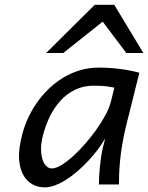

<svg xmlns="http://www.w3.org/2000/svg" viewBox="-20 -786 631 818"><path d="M467.3 -412.6Q456.1 -415 435.8 -418Q415.5 -420.9 378.9 -420.9Q335 -420.9 299.6 -403.6Q264.2 -386.2 237.3 -356.7Q210.4 -327.1 191.7 -288.1Q172.9 -249 162.1 -206.1Q154.8 -176.8 154.8 -150.9Q154.8 -133.3 158 -118.2Q161.1 -103 167.2 -92Q173.3 -81.1 181.9 -74.7Q190.4 -68.4 201.2 -68.4Q217.8 -68.4 241.2 -82.5Q264.6 -96.7 290.5 -119.9Q316.4 -143.1 342.5 -173.1Q368.7 -203.1 391.1 -234.6Q413.6 -266.1 429.7 -296.6Q445.8 -327.1 452.1 -351.6ZM401.4 0Q401.4 -16.6 402.6 -37.4Q403.8 -58.1 406 -79.6Q408.2 -101.1 411.4 -121.6Q414.6 -142.1 418.5 -157.7L428.2 -196.3Q414.6 -172.4 396 -147.9Q377.4 -123.5 355.7 -100.3Q334 -77.1 310.3 -56.6Q286.6 -36.1 262.5 -20.8Q238.3 -5.4 214.8 3.4Q191.4 12.2 170.9 12.2Q146.5 12.2 126.5 3.4Q106.4 -5.4 91.8 -22.5Q77.1 -39.6 69.1 -64.7Q61 -89.8 61 -122.1Q61 -139.6 63.7 -159.4Q66.4 -179.2 71.8 -201.2Q80.1 -238.8 96.2 -275.4Q112.3 -312 134.8 -345Q157.2 -377.9 186 -406Q214.8 -434.1 248.5 -454.6Q282.2 -475.1 320.6 -486.6Q358.9 -498 400.9 -498Q448.2 -498 493.4 -491.9Q538.6 -485.8 573.7 -476.1L518.1 -253.4Q506.8 -208 500.5 -168.9Q494.1 -129.9 491.2 -97.9Q488.3 -65.9 487.5 -41.3Q486.8 -16.6 486.8 0ZM176.3 -560.1 383.8 -765.6H466.8L590.8 -560.1H518.1L417.5 -693.8L249.5 -560.1Z"/></svg>

Font: Andika New Basic
Style: Italic
Weight: 400
Italic angle: -14°
Designer: Victor Gaultney, Annie Olsen, Julie Remington, Don Collingsworth, Eric Hays
Foundry: SIL International
Version: Version 5.500